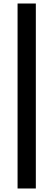

<svg xmlns="http://www.w3.org/2000/svg" viewBox="-20 -878 304 1093"><path d="M184 -858V195H80V-858Z"/></svg>

Font: Playfair Display ExtraBold
Style: Regular
Weight: 800
Designer: Claus Eggers Sørensen
Foundry: Claus Eggers Sørensen
Version: Version 1.203